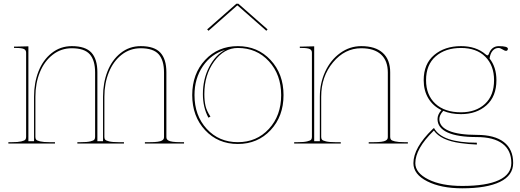

<svg xmlns="http://www.w3.org/2000/svg" viewBox="-20 -770 2788 1030"><path d="M24.9 0V-7.3H44.9Q77.1 -7.3 94.5 -11.5Q111.8 -15.6 116 -21Q120.1 -26.4 120.1 -35.2V-487.3Q120.1 -501.5 108.2 -507.1Q96.2 -512.7 67.4 -512.7H55.2V-520H67.4L132.3 -521.5V-12.7H162.6V-251Q162.6 -325.7 186.5 -387Q210.4 -448.2 257.3 -485.4Q304.2 -522.5 365.2 -522.5Q438.5 -522.5 470.5 -487.5Q502.4 -452.6 502.4 -382.3V-12.7H532.7V-251Q532.7 -325.7 556.6 -387Q580.6 -448.2 627.2 -485.4Q673.8 -522.5 734.9 -522.5Q808.1 -522.5 840.3 -487.5Q872.6 -452.6 872.6 -382.3V-35.2Q872.6 -28.8 874.8 -24.4Q877 -20 884 -15.9Q891.1 -11.7 907 -9.5Q922.9 -7.3 947.3 -7.3H967.3V0H757.3V-7.3H785.2Q809.6 -7.3 825.4 -9.5Q841.3 -11.7 848.4 -15.9Q855.5 -20 857.7 -24.4Q859.9 -28.8 859.9 -35.2V-380.9Q859.9 -446.8 831.1 -479Q802.2 -511.2 734.9 -511.2Q677.2 -511.2 632.6 -476.3Q587.9 -441.4 564 -382.3Q540 -323.2 540 -251V-35.2Q540 -26.4 544.2 -21Q548.3 -15.6 565.7 -11.5Q583 -7.3 615.2 -7.3H645V0H395V-7.3H415Q447.3 -7.3 464.6 -11.5Q481.9 -15.6 486.1 -21Q490.2 -26.4 490.2 -35.2V-380.9Q490.2 -446.8 461.4 -479Q432.6 -511.2 365.2 -511.2Q307.6 -511.2 262.7 -476.3Q217.8 -441.4 193.8 -382.3Q169.9 -323.2 169.9 -251V-35.2Q169.9 -26.4 174.1 -21Q178.2 -15.6 195.6 -11.5Q212.9 -7.3 245.1 -7.3H274.9V0Z M1098.6 -605 1091.3 -612.3 1248 -750H1258.8L1415.5 -612.3L1408.7 -605L1254.9 -740.2H1252ZM1011.2 -259.8Q1011.2 -374 1080.3 -448.2Q1149.4 -522.5 1255.9 -522.5Q1362.3 -522.5 1431.6 -448Q1501 -373.5 1501 -259.8Q1501 -146 1431.6 -71.8Q1362.3 2.4 1255.9 2.4Q1149.4 2.4 1080.3 -71.8Q1011.2 -146 1011.2 -259.8ZM1255.9 -512.7Q1181.6 -512.7 1128.9 -440.2Q1076.2 -367.7 1076.2 -265.1Q1076.2 -230.5 1082.5 -202.1Q1088.4 -175.8 1108.9 -144.5L1098.1 -138.7Q1068.4 -193.8 1068.4 -265.1Q1068.4 -345.2 1101.8 -410.2Q1135.3 -475.1 1188.5 -502.9Q1113.8 -481 1068.6 -415.3Q1023.4 -349.6 1023.4 -259.8Q1023.4 -149.9 1089.1 -78.6Q1154.8 -7.3 1255.9 -7.3Q1356.9 -7.3 1422.6 -78.6Q1488.3 -149.9 1488.3 -259.8Q1488.3 -369.6 1422.6 -441.2Q1356.9 -512.7 1255.9 -512.7Z M1558.1 0V-7.3H1578.1Q1610.4 -7.3 1627.7 -11.5Q1645 -15.6 1649.2 -21Q1653.3 -26.4 1653.3 -35.2V-487.3Q1653.3 -501.5 1641.4 -507.1Q1629.4 -512.7 1600.6 -512.7H1588.4V-520H1600.6L1665.5 -521.5V-12.7H1695.8V-251Q1695.8 -324.2 1724.9 -386.5Q1753.9 -448.7 1805.2 -485.6Q1856.4 -522.5 1918 -522.5Q1993.7 -522.5 2033.4 -486.3Q2073.2 -450.2 2073.2 -382.3V-35.2Q2073.2 -26.4 2077.4 -21Q2081.5 -15.6 2098.9 -11.5Q2116.2 -7.3 2148.4 -7.3H2168V0H1958V-7.3H1985.8Q2010.3 -7.3 2026.1 -9.5Q2042 -11.7 2049.1 -15.9Q2056.2 -20 2058.3 -24.4Q2060.5 -28.8 2060.5 -35.2V-380.9Q2060.5 -444.3 2023.9 -477.8Q1987.3 -511.2 1918 -511.2Q1829.6 -511.2 1766.4 -435.3Q1703.1 -359.4 1703.1 -251V-35.2Q1703.1 -26.4 1707.3 -21Q1711.4 -15.6 1728.8 -11.5Q1746.1 -7.3 1778.3 -7.3H1808.1V0Z M2252.9 -339.8Q2252.9 -427.2 2309.3 -474.9Q2365.7 -522.5 2453.1 -522.5Q2534.2 -522.5 2585 -478.5Q2591.3 -473.1 2595.2 -473.1Q2599.1 -473.1 2602.1 -480Q2616.7 -522 2655.3 -522.5Q2704.6 -522.5 2704.6 -508.3Q2704.6 -503.4 2701.7 -500.2Q2698.7 -497.1 2694.3 -497.1Q2688 -497.1 2675.8 -504.9Q2663.6 -512.7 2654.3 -512.7Q2635.7 -512.7 2622.8 -497.8Q2609.9 -482.9 2606.4 -456.1Q2643.1 -409.7 2643.1 -339.8Q2643.1 -252.9 2589.8 -205.3Q2536.6 -157.7 2453.1 -157.7Q2398.9 -157.7 2357.9 -175.3Q2336.9 -152.3 2336.9 -131.3Q2336.9 -89.8 2388.4 -68.1Q2439.9 -46.4 2538.1 -46.4Q2633.3 -46.4 2683.1 -7.8Q2732.9 30.8 2732.9 104.5Q2732.9 171.4 2661.9 205.8Q2590.8 240.2 2459.5 240.2Q2345.7 240.2 2271.7 202.6Q2197.8 165 2197.8 105.5Q2197.8 22.9 2300.3 -76.7L2308.1 -83.5Q2350.1 -4.4 2538.1 -4.4V5.4Q2494.6 3.9 2449.7 -2.4Q2344.2 -17.1 2307.6 -69.8L2305.7 -67.9Q2208 28.3 2208 105.5Q2208 157.7 2278.1 192.6Q2348.1 227.5 2459.5 227.5Q2589.4 227.5 2656.2 196.3Q2723.1 165 2723.1 104.5Q2723.1 36.6 2675.8 1Q2628.4 -34.7 2538.1 -34.7Q2435.1 -34.7 2381.1 -59.3Q2327.1 -84 2327.1 -131.3Q2327.1 -155.8 2348.1 -179.2Q2302.7 -201.2 2277.8 -242.7Q2252.9 -284.2 2252.9 -339.8ZM2453.1 -512.7Q2369.1 -512.7 2317.4 -467.8Q2265.6 -422.9 2265.6 -339.8Q2265.6 -260.3 2315.4 -213.9Q2365.2 -167.5 2453.1 -167.5Q2532.7 -167.5 2581.5 -212.4Q2630.4 -257.3 2630.4 -339.8Q2630.4 -418.9 2583.3 -465.8Q2536.1 -512.7 2453.1 -512.7Z"/></svg>

Font: ZnikomitNo25
Style: Regular
Weight: 100
Designer: gluk
Foundry: gluk
Version: Version 0.56